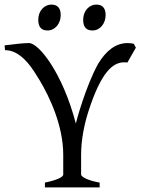

<svg xmlns="http://www.w3.org/2000/svg" viewBox="-20 -818 623 838"><path d="M0 -620 2 -599C52 -599 93 -560 127 -509L154 -466C195 -397 256 -272 256 -142V-56C256 -49 243 -35 176 -21V0H415V-21C354 -32 334 -49 334 -56V-142C334 -211 349 -279 366 -332C421 -503 472 -546 522 -546C527 -546 531 -546 536 -545L573 -610L564 -627C555 -629 546 -630 537 -630C485 -630 443 -597 408 -539C355 -443 314 -293 311 -279C252 -504 148 -630 107 -630C86 -630 53 -627 0 -620ZM147 -732C147 -697 163 -685 188 -685C220 -685 245 -715 245 -752C245 -783 231 -798 204 -798C174 -798 147 -771 147 -732ZM343 -732C343 -697 359 -685 384 -685C416 -685 441 -715 441 -752C441 -783 427 -798 400 -798C370 -798 343 -771 343 -732Z"/></svg>

Font: Temporarium
Style: Regular
Weight: 400
Version: Version 1.1